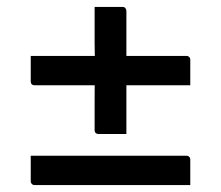

<svg xmlns="http://www.w3.org/2000/svg" viewBox="-20 -607 640 556"><path d="M254 -587Q277 -587 296 -587Q315 -587 335 -587Q340 -587 343 -583.5Q346 -580 346 -575Q346 -531 346 -486Q346 -441 346 -397Q346 -353 346 -308.5Q346 -264 346 -219Q325 -219 306 -219Q287 -219 265 -219Q260 -219 257 -222Q254 -225 254 -230Q254 -272 254 -316.5Q254 -361 254.5 -403.5Q255 -446 254 -483Q254 -510 254 -536Q254 -562 254 -587ZM69 -445H520Q524 -445 526 -443.5Q528 -442 529.5 -440Q531 -438 531 -434Q531 -415 531 -397.5Q531 -380 531 -360H81Q75 -360 72 -363Q69 -366 69 -371Q69 -391 69 -408.5Q69 -426 69 -445ZM69 -156H520Q524 -156 526 -154.5Q528 -153 529.5 -151Q531 -149 531 -145Q531 -125 531 -108Q531 -91 531 -71H80Q77 -71 74.5 -72.5Q72 -74 70.5 -76.5Q69 -79 69 -82Q69 -102 69 -119Q69 -136 69 -156Z"/></svg>

Font: Recursive Monospace
Style: Regular
Weight: 400
Version: Version 1.047